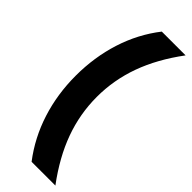

<svg xmlns="http://www.w3.org/2000/svg" viewBox="-306 -762 976 976"><g transform="rotate(45 182.0 -274.0)"><path d="M36 -274Q36 -407 74 -526.5Q112 -646 187 -742H358Q271 -625 229.5 -510Q188 -395 188 -274Q188 -152 229.5 -37.5Q271 77 358 194H187Q112 96 74 -23Q36 -142 36 -274Z"/></g></svg>

Font: Chess Sans
Style: Bold
Weight: 700
Designer: Wolf Bōese
Foundry: Wolf Bōese
Version: Version 7.223